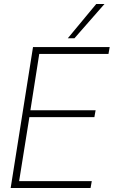

<svg xmlns="http://www.w3.org/2000/svg" viewBox="-20 -934 565 954"><path d="M33 0 144 -700H525L519 -666H175L131 -386H455L449 -352H126L75 -34H436L430 0ZM317 -744 458 -914H499L350 -744Z"/></svg>

Font: Georama ExtraLight
Style: Italic
Weight: 200
Italic angle: -9°
Designer: Jean-Baptiste Levee
Foundry: Production Type
Version: Version 1.000